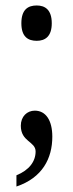

<svg xmlns="http://www.w3.org/2000/svg" viewBox="-20 -527 267 701"><path d="M114 -378C144 -378 169 -393 169 -442C169 -492 144 -507 114 -507C82 -507 58 -492 58 -442C58 -393 82 -378 114 -378ZM40 154C135 122 171 51 171 -28C171 -88 147 -123 107 -123C79 -123 56 -102 56 -68C56 -9 110 -11 110 26C110 62 87 94 40 113Z"/></svg>

Font: Noto Serif Devanagari ExtraCondensed Medium
Style: Regular
Weight: 500
Width: 2
Designer: Universal Thirst, Indian Type Foundry and the Monotype Design Team
Foundry: Monotype Imaging Inc.
Version: Version 2.004